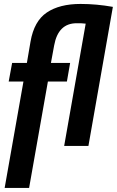

<svg xmlns="http://www.w3.org/2000/svg" viewBox="-20 -722 578 950"><path d="M124 208H3L96 -318.5H23L40 -410.5H113L131 -516Q148.5 -617.5 211.5 -660Q274.5 -702.5 378.5 -702.5Q457.5 -702.5 538.5 -688L417.5 0H297.5L404 -605Q382.5 -607.5 359 -607Q268 -607 248 -497.5L232 -410.5H327L311 -318.5H217Z"/></svg>

Font: Lucymar Sans SemiBold
Style: Italic
Weight: 600
Italic angle: -10°
Foundry: The League of Moveable Type (original font) / Main changes by Cristiano Sobral with portions from Mirco Monsees
Version: Version 2.00;August 30, 2020;FontCreator 13.0.0.2681 64-bit